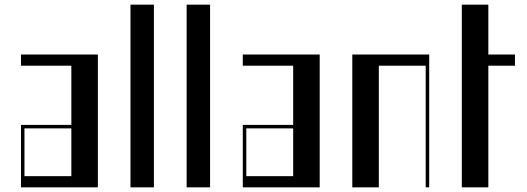

<svg xmlns="http://www.w3.org/2000/svg" viewBox="-20 -804 2260 824"><path d="M70 -268H286.2V-522H70V-570H400V0H70ZM286.2 -48V-253H85V-48Z M540 -784H640.6V0H540Z M781 -784H881.6V0H781Z M1022 -268H1238.2V-522H1022V-570H1352V0H1022ZM1238.2 -48V-253H1037V-48Z M1492 -570H1822V0H1807V-522H1605.8V0H1492Z M1962 -784H2075.8V-570H2190V-522H2075.8V0H1962Z"/></svg>

Font: Facade Sud
Style: Regular
Weight: 100
Designer: Éléonore Fines
Foundry: Velvetyne Type Foundry
Version: Version 1.001;Glyphs 3.2 (3202)